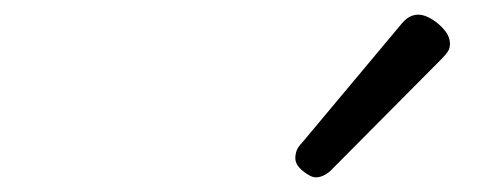

<svg xmlns="http://www.w3.org/2000/svg" viewBox="-20 -862 685 262"><path d="M411 -620Q404 -620 393.5 -628.5Q383 -637 383 -646Q383 -652 385 -657Q387 -662 392 -667L525 -826Q532 -835 538 -838.5Q544 -842 551 -842Q559 -842 569 -836Q579 -830 586.5 -821Q594 -812 594 -802Q594 -796 591 -791.5Q588 -787 583 -782L435 -633Q423 -620 411 -620Z"/></svg>

Font: Playwrite RO Light
Style: Regular
Weight: 300
Version: Version 1.002